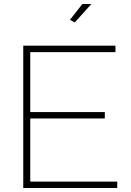

<svg xmlns="http://www.w3.org/2000/svg" viewBox="-20 -938 655 958"><path d="M565 -32V0H96V-710H556V-678H131V-379H503V-347H131V-32ZM353 -826 329 -839 391 -918H436Z"/></svg>

Font: Raleway Thin ExtraLight
Style: Regular
Weight: 250
Version: Version 4.026